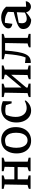

<svg xmlns="http://www.w3.org/2000/svg" viewBox="1327 -1863 546 3240"><g transform="rotate(-90 1600.0 -243.0)"><path d="M331 0V-28Q346 -35 363.5 -41.5Q381 -48 398 -51L405 -438L331 -454V-486H559V-457Q543 -451 527 -445.5Q511 -440 492 -436V-49L559 -33V0ZM33 0V-29Q48 -36 64 -41.5Q80 -47 100 -51L107 -438L33 -454V-486H260V-457Q244 -451 228.5 -445.5Q213 -440 194 -436V-49L260 -33V0ZM153 -218V-274H448V-218Z M845 9Q780 9 732 -21Q684 -51 657.5 -106Q631 -161 631 -236Q631 -314 659 -372.5Q687 -431 738 -463.5Q789 -496 857 -496Q923 -496 972 -465.5Q1021 -435 1048 -380Q1075 -325 1075 -251Q1075 -172 1046.5 -113.5Q1018 -55 966.5 -23Q915 9 845 9ZM852 -51Q891 -51 919.5 -73.5Q948 -96 964 -139.5Q980 -183 980 -245Q980 -305 964.5 -346.5Q949 -388 919.5 -409.5Q890 -431 849 -431Q823 -431 791.5 -421.5Q760 -412 720 -393L773 -430Q750 -386 738 -340Q726 -294 726 -241Q726 -180 742 -137.5Q758 -95 786 -73Q814 -51 852 -51Z M1354 9Q1295 9 1249.5 -22.5Q1204 -54 1178.5 -110Q1153 -166 1153 -239Q1153 -318 1182 -375.5Q1211 -433 1263 -464Q1315 -495 1382 -495Q1415 -495 1448.5 -488Q1482 -481 1513 -468L1499 -397Q1431 -427 1351 -427Q1325 -427 1300 -420Q1275 -413 1251 -400L1292 -434Q1270 -392 1258.5 -345.5Q1247 -299 1247 -253Q1247 -194 1266 -152Q1285 -110 1319 -88Q1353 -66 1399 -66Q1426 -66 1456 -74Q1486 -82 1518 -99L1525 -82Q1453 9 1354 9ZM1476 -320 1429 -468H1513L1510 -320Z M1702 -25 1698 -101 2003 -463V-381ZM1582 0V-29Q1597 -36 1613 -41.5Q1629 -47 1649 -51L1656 -438L1582 -454V-486H1808V-457Q1793 -451 1777 -445.5Q1761 -440 1743 -436V-49L1809 -33V0ZM1883 0V-29Q1900 -37 1918.5 -42.5Q1937 -48 1954 -51L1960 -436L1883 -454V-486H2115V-457Q2086 -445 2047 -436V-49L2115 -33V0Z M2157 3V-94L2269 -81L2228 -45Q2248 -72 2263 -118Q2278 -164 2289 -233.5Q2300 -303 2308 -401L2315 -477L2350 -423L2220 -454V-486H2648V-457Q2636 -451 2619.5 -446Q2603 -441 2581 -436V-49L2648 -32V0H2421V-27Q2439 -36 2454 -41.5Q2469 -47 2487 -50L2494 -430H2367Q2358 -305 2343.5 -220Q2329 -135 2305.5 -85Q2282 -35 2245.5 -14.5Q2209 6 2157 3Z M3106 6Q3074 6 3046.5 -17Q3019 -40 3008 -87L3020 -383Q2953 -434 2856 -434Q2837 -434 2819 -432Q2801 -430 2785 -426L2837 -452L2818 -307Q2780 -313 2760.5 -330Q2741 -347 2741 -374Q2741 -407 2766 -435Q2791 -463 2832.5 -479.5Q2874 -496 2924 -496Q2979 -496 3025 -474.5Q3071 -453 3106 -414V-75L3200 -81Q3197 -54 3183 -34Q3169 -14 3149 -4Q3129 6 3106 6ZM2887 10Q2816 9 2773 -27.5Q2730 -64 2730 -123Q2730 -151 2742.5 -172Q2755 -193 2788 -210.5Q2821 -228 2881.5 -247Q2942 -266 3037 -289V-237L2808 -195L2838 -209Q2833 -194 2830.5 -178Q2828 -162 2828 -148Q2828 -107 2847 -86Q2866 -65 2905 -65Q2932 -65 2963 -75.5Q2994 -86 3028 -109V-94Q2998 -61 2964.5 -35Q2931 -9 2887 10Z"/></g></svg>

Font: Piazzolla 24pt Medium
Style: Regular
Weight: 500
Designer: Juan Pablo del Peral
Foundry: Huerta Tipografica
Version: Version 2.005